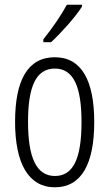

<svg xmlns="http://www.w3.org/2000/svg" viewBox="-20 -785 464 815"><path d="M328 -757V-765H264C237 -716 206 -671 164 -618V-606H197C237 -643 299 -711 328 -757ZM380 -267C380 -443 326 -542 213 -542C98 -542 44 -445 44 -268C44 -91 101 10 213 10C326 10 380 -90 380 -267ZM99 -268C99 -416 132 -494 213 -494C294 -494 326 -413 326 -267C326 -112 291 -38 213 -38C134 -38 99 -117 99 -268Z"/></svg>

Font: Noto Sans Thai Looped ExtraCondensed Light
Style: Regular
Weight: 300
Width: 2
Designer: Sasikarn Vongin, Ben Mitchell
Foundry: The Fontpad Ltd
Version: Version 1.001